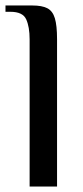

<svg xmlns="http://www.w3.org/2000/svg" viewBox="-35 -680 301 700"><path d="M73 0V-537Q73 -582 60.5 -609.5Q48 -637 3 -637H-15V-660H83Q118 -660 137.5 -650Q157 -640 165 -613.5Q173 -587 173 -537V0Z"/></svg>

Font: El Messiri Medium
Style: Regular
Weight: 500
Designer: Mohamed Gaber
Foundry: Kief Type Foundry
Version: Version 2.020; ttfautohint (v1.8.3)